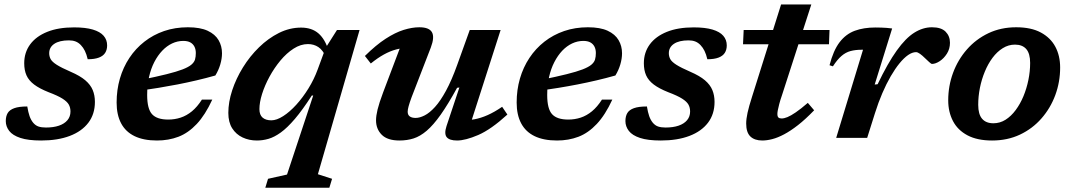

<svg xmlns="http://www.w3.org/2000/svg" viewBox="-20 -632 4914 880"><path d="M105 -144Q109.5 -117 115.5 -99.8Q121.5 -82.5 132 -69.5Q143 -56.5 156.8 -52Q170.5 -47.5 190.5 -47.5Q225 -47.5 250 -56Q275 -64.5 289 -81Q303 -97.5 303 -121Q303 -139 295.2 -152.8Q287.5 -166.5 266.2 -180Q245 -193.5 202.5 -209.5Q161 -226 136.5 -244.5Q112 -263 101.5 -286.5Q91 -310 91 -342Q91 -391.5 118.2 -428.5Q145.5 -465.5 196.5 -486Q247.5 -506.5 319.5 -506.5Q372 -506.5 405.5 -496.5Q439 -486.5 455 -468Q471 -449.5 471 -424Q471 -404 462 -389.8Q453 -375.5 433.2 -368Q413.5 -360.5 382 -360.5Q376.5 -383.5 369 -398.8Q361.5 -414 350.5 -425.5Q339.5 -437 326.2 -442Q313 -447 296 -447Q252.5 -447 229 -431.2Q205.5 -415.5 205.5 -388Q205.5 -373.5 212.2 -361Q219 -348.5 240.2 -335Q261.5 -321.5 304 -303Q347 -284.5 371 -264Q395 -243.5 405 -219.2Q415 -195 415 -165Q415 -109 385 -69.5Q355 -30 299.8 -9Q244.5 12 168.5 12Q109 12 73.5 0.2Q38 -11.5 22.2 -32Q6.5 -52.5 6.5 -77Q6.5 -99 15.2 -113.8Q24 -128.5 45.5 -136.2Q67 -144 105 -144Z M820 -444.5Q793.5 -444.5 769 -433Q744.5 -421.5 723.8 -399.8Q703 -378 687.2 -347.5Q671.5 -317 663 -279Q654.5 -241 654.5 -196.5Q654.5 -133 677 -108.5Q699.5 -84 751 -84Q781 -84 808.2 -93Q835.5 -102 859.8 -122Q884 -142 905.5 -175.5H953Q920.5 -105 881.8 -63.8Q843 -22.5 797.8 -5.2Q752.5 12 699.5 12Q638 12 596.8 -8Q555.5 -28 535 -67Q514.5 -106 514.5 -162Q514.5 -220 529.5 -271.8Q544.5 -323.5 573 -366.5Q601.5 -409.5 641.8 -441Q682 -472.5 732.2 -489.8Q782.5 -507 841 -507Q897.5 -507 931.8 -491Q966 -475 981.8 -448Q997.5 -421 997.5 -388Q997.5 -363 989.5 -336.2Q981.5 -309.5 967 -286Q925 -274 881.2 -263.8Q837.5 -253.5 793.8 -245Q750 -236.5 707 -229.5Q664 -222.5 624 -217.5L627 -266Q697.5 -280.5 743.8 -292Q790 -303.5 817 -314Q844 -324.5 857 -335.5Q870 -346.5 873.8 -359.2Q877.5 -372 877.5 -389Q877.5 -406 871 -418.5Q864.5 -431 852 -437.8Q839.5 -444.5 820 -444.5Z M1295.5 168 1415.5 -194H1409Q1366.5 -128 1331.5 -87Q1296.5 -46 1267 -24.8Q1237.5 -3.5 1211 4.2Q1184.5 12 1157.5 12Q1121.5 12 1091.8 -2Q1062 -16 1044.2 -44Q1026.5 -72 1026.5 -114.5Q1026.5 -164 1044.2 -218Q1062 -272 1093.5 -323Q1125 -374 1167.2 -415.2Q1209.5 -456.5 1258.5 -481Q1307.5 -505.5 1360 -505.5Q1409 -505.5 1439.8 -478.8Q1470.5 -452 1486.5 -398L1475 -368.5Q1460 -402.5 1439.2 -416.2Q1418.5 -430 1391.5 -430Q1358 -430 1325.8 -409.2Q1293.5 -388.5 1265.2 -354.5Q1237 -320.5 1215.2 -280.5Q1193.5 -240.5 1181.2 -201.5Q1169 -162.5 1169 -132Q1169 -105.5 1183.5 -93Q1198 -80.5 1223.5 -80.5Q1248 -80.5 1278 -99.8Q1308 -119 1338 -152Q1368 -185 1393.8 -226.8Q1419.5 -268.5 1436 -313.5L1472.5 -412.5L1524.5 -494.5H1628L1437 166.5L1502 187.5L1489.5 228.5H1196L1208.5 187.5Z M2026.5 -54 2085.5 -231 2075 -229.5Q2033.5 -154 1999.8 -106.2Q1966 -58.5 1935.8 -32.8Q1905.5 -7 1875.5 2.5Q1845.5 12 1811 12Q1756 12 1729.8 -14.2Q1703.5 -40.5 1703.5 -80.5Q1703.5 -101 1710.5 -130Q1717.5 -159 1736 -208.5L1828.5 -453L1854.5 -412.5Q1825 -413 1796.5 -405.5Q1768 -398 1739.5 -382.2Q1711 -366.5 1679.5 -341L1652.5 -375.5Q1703 -425.5 1747.2 -454.2Q1791.5 -483 1830.2 -495Q1869 -507 1902 -507Q1947 -507 1959.8 -484.2Q1972.5 -461.5 1954.5 -414L1866.5 -186.5Q1857 -160.5 1852.8 -145Q1848.5 -129.5 1848.5 -120Q1848.5 -105.5 1858 -98.5Q1867.5 -91.5 1885 -91.5Q1903.5 -91.5 1926.2 -103Q1949 -114.5 1973.8 -141.8Q1998.5 -169 2024.2 -216.2Q2050 -263.5 2075.5 -334.5L2133 -494.5H2274.5L2127.5 -36.5L2096.5 -81.5Q2125 -80 2154.2 -85.2Q2183.5 -90.5 2215 -104.5Q2246.5 -118.5 2281.5 -142.5L2305.5 -107Q2230.5 -38.5 2171.8 -13.2Q2113 12 2075 12Q2040 12 2027.5 -3.2Q2015 -18.5 2026.5 -54Z M2653.5 -444.5Q2627 -444.5 2602.5 -433Q2578 -421.5 2557.2 -399.8Q2536.5 -378 2520.8 -347.5Q2505 -317 2496.5 -279Q2488 -241 2488 -196.5Q2488 -133 2510.5 -108.5Q2533 -84 2584.5 -84Q2614.5 -84 2641.8 -93Q2669 -102 2693.2 -122Q2717.5 -142 2739 -175.5H2786.5Q2754 -105 2715.2 -63.8Q2676.5 -22.5 2631.2 -5.2Q2586 12 2533 12Q2471.5 12 2430.2 -8Q2389 -28 2368.5 -67Q2348 -106 2348 -162Q2348 -220 2363 -271.8Q2378 -323.5 2406.5 -366.5Q2435 -409.5 2475.2 -441Q2515.5 -472.5 2565.8 -489.8Q2616 -507 2674.5 -507Q2731 -507 2765.2 -491Q2799.5 -475 2815.2 -448Q2831 -421 2831 -388Q2831 -363 2823 -336.2Q2815 -309.5 2800.5 -286Q2758.5 -274 2714.8 -263.8Q2671 -253.5 2627.2 -245Q2583.5 -236.5 2540.5 -229.5Q2497.5 -222.5 2457.5 -217.5L2460.5 -266Q2531 -280.5 2577.2 -292Q2623.5 -303.5 2650.5 -314Q2677.5 -324.5 2690.5 -335.5Q2703.5 -346.5 2707.2 -359.2Q2711 -372 2711 -389Q2711 -406 2704.5 -418.5Q2698 -431 2685.5 -437.8Q2673 -444.5 2653.5 -444.5Z M2945 -144Q2949.5 -117 2955.5 -99.8Q2961.5 -82.5 2972 -69.5Q2983 -56.5 2996.8 -52Q3010.5 -47.5 3030.5 -47.5Q3065 -47.5 3090 -56Q3115 -64.5 3129 -81Q3143 -97.5 3143 -121Q3143 -139 3135.2 -152.8Q3127.5 -166.5 3106.2 -180Q3085 -193.5 3042.5 -209.5Q3001 -226 2976.5 -244.5Q2952 -263 2941.5 -286.5Q2931 -310 2931 -342Q2931 -391.5 2958.2 -428.5Q2985.5 -465.5 3036.5 -486Q3087.5 -506.5 3159.5 -506.5Q3212 -506.5 3245.5 -496.5Q3279 -486.5 3295 -468Q3311 -449.5 3311 -424Q3311 -404 3302 -389.8Q3293 -375.5 3273.2 -368Q3253.5 -360.5 3222 -360.5Q3216.5 -383.5 3209 -398.8Q3201.5 -414 3190.5 -425.5Q3179.5 -437 3166.2 -442Q3153 -447 3136 -447Q3092.5 -447 3069 -431.2Q3045.5 -415.5 3045.5 -388Q3045.5 -373.5 3052.2 -361Q3059 -348.5 3080.2 -335Q3101.5 -321.5 3144 -303Q3187 -284.5 3211 -264Q3235 -243.5 3245 -219.2Q3255 -195 3255 -165Q3255 -109 3225 -69.5Q3195 -30 3139.8 -9Q3084.5 12 3008.5 12Q2949 12 2913.5 0.2Q2878 -11.5 2862.2 -32Q2846.5 -52.5 2846.5 -77Q2846.5 -99 2855.2 -113.8Q2864 -128.5 2885.5 -136.2Q2907 -144 2945 -144Z M3385.5 -429 3388.5 -494.5H3782L3779.5 -429ZM3565 -198.5Q3556 -172.5 3551.5 -155Q3547 -137.5 3545 -127Q3543 -116.5 3543 -110Q3543 -97.5 3548 -93.2Q3553 -89 3563 -89Q3573.5 -89 3589 -95.2Q3604.5 -101.5 3627.2 -117Q3650 -132.5 3682.5 -160.5L3711.5 -126.5Q3672 -85.5 3637.8 -58.8Q3603.5 -32 3574.2 -16.5Q3545 -1 3520 5.5Q3495 12 3474 12Q3438.5 12 3419.2 -6.5Q3400 -25 3400 -66Q3400 -86 3406.2 -115Q3412.5 -144 3426.5 -187.5L3560 -611.5H3698.5Z M3935.5 -404Q3934.5 -404 3932.8 -404Q3931 -404 3929.5 -404Q3900.5 -404 3878.2 -398Q3856 -392 3836.8 -375.5Q3817.5 -359 3797.5 -328L3782 -333Q3799.5 -401 3828.2 -438.5Q3857 -476 3897.8 -491Q3938.5 -506 3992 -506Q4007.5 -506 4020 -505.5Q4032.5 -505 4044 -504.2Q4055.5 -503.5 4069 -501.5L3989 -244.5L4002.5 -246Q4049 -343 4090 -400.2Q4131 -457.5 4170.5 -482.2Q4210 -507 4251.5 -507Q4294 -507 4314 -486.8Q4334 -466.5 4334 -436Q4334 -408 4320 -386Q4306 -364 4286.8 -351.5Q4267.5 -339 4251.5 -339Q4248 -339 4238.8 -347.5Q4229.5 -356 4218.5 -366.5Q4207.5 -377.5 4196.8 -385.2Q4186 -393 4178.5 -393Q4161.5 -393 4142.2 -379.8Q4123 -366.5 4102.8 -341.8Q4082.5 -317 4062.5 -282.5Q4042.5 -248 4024 -205Q4005.5 -162 3990 -112.5L3954.5 0H3812.5Z M4637.5 -507Q4706 -507 4750.5 -483Q4795 -459 4817 -417.8Q4839 -376.5 4839 -322.5Q4839 -256.5 4816.8 -196.2Q4794.5 -136 4753.2 -89Q4712 -42 4654.8 -15Q4597.5 12 4527 12Q4459 12 4414.2 -11.8Q4369.5 -35.5 4347.8 -77.2Q4326 -119 4326 -172Q4326 -238 4348.2 -298.2Q4370.5 -358.5 4411.8 -405.5Q4453 -452.5 4510.2 -479.8Q4567.5 -507 4637.5 -507ZM4533 -67Q4563 -67 4588.8 -83.2Q4614.5 -99.5 4635.2 -127.5Q4656 -155.5 4670.8 -191Q4685.5 -226.5 4693.5 -265.8Q4701.5 -305 4701.5 -343.5Q4701.5 -386.5 4683.8 -407Q4666 -427.5 4632 -427.5Q4602 -427.5 4576 -411.2Q4550 -395 4529.2 -367.2Q4508.5 -339.5 4493.8 -303.8Q4479 -268 4471.2 -229Q4463.5 -190 4463.5 -151.5Q4463.5 -108.5 4481.2 -87.8Q4499 -67 4533 -67Z"/></svg>

Font: Newsreader 9pt SemiBold
Style: Italic
Weight: 600
Italic angle: -17°
Designer: Hugues Gentile
Foundry: Production Type
Version: Version 1.003